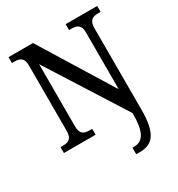

<svg xmlns="http://www.w3.org/2000/svg" viewBox="-218 -856 1150 1238"><g transform="rotate(-30 357.0 -237.0)"><path d="M432 240H458C556 240 605 185 605 7V-599C605 -659 635 -670 674 -670H692V-714H457V-670H475C513 -670 544 -660 544 -603V-179L214 -714H32V-670H50C88 -670 119 -661 119 -603V-115C119 -53 89 -44 48 -44H32V0H268V-44H249C209 -44 180 -53 180 -115V-576L544 -2V9C544 146 506 191 446 191H432Z"/></g></svg>

Font: Noto Serif Ethiopic SemiCondensed Medium
Style: Regular
Weight: 500
Width: 4
Designer: Monotype Design Team
Foundry: Monotype Imaging Inc.
Version: Version 2.102